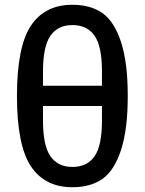

<svg xmlns="http://www.w3.org/2000/svg" viewBox="-20 -772 607 804"><path d="M283 12Q168 12 109.5 -75.5Q51 -163 51 -370Q51 -577 109.5 -664.5Q168 -752 283 -752Q359 -752 408.5 -717.5Q458 -683 486.5 -597Q515 -511 515 -370Q515 -229 486.5 -143Q458 -57 408.5 -22.5Q359 12 283 12ZM160 -413H407V-472Q407 -578 376 -622.5Q345 -667 283 -667Q222 -667 191 -622Q160 -577 160 -472ZM283 -73Q345 -73 376 -117.5Q407 -162 407 -268V-328H160V-268Q160 -163 191 -118Q222 -73 283 -73Z"/></svg>

Font: Anuphan Medium
Style: Regular
Weight: 500
Designer: Mike Abbink, Paul van der Laan, Pieter van Rosmalen, Mint Tantisuwanna
Foundry: Bold Monday; Cadson Demak
Version: Version 3.002;hotconv 1.0.109;makeotfexe 2.5.65596